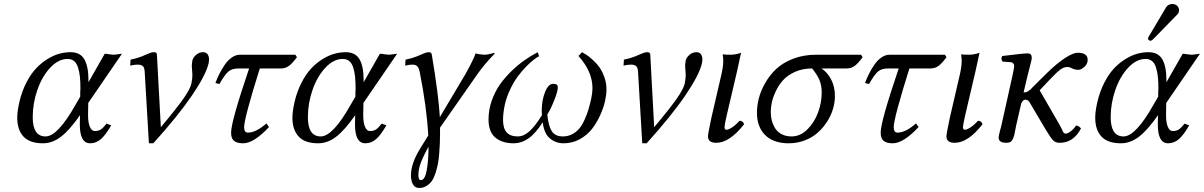

<svg xmlns="http://www.w3.org/2000/svg" viewBox="-20 -702 6001 957"><path d="M419.9 -189 418.9 -130.9V-127.9Q418.9 -90.3 428 -69.6Q437 -48.8 452.1 -48.8Q470.2 -48.8 482.2 -56.4Q494.1 -64 511.2 -85.9L534.2 -77.1Q506.8 -29.3 482.9 -8.5Q459 12.2 429.2 12.2Q377.9 12.2 377.9 -81.1V-88.9L378.9 -127.9Q326.7 -53.2 283.9 -20.5Q241.2 12.2 193.8 12.2Q128.4 12.2 97.2 -21.2Q65.9 -54.7 65.9 -115.2Q65.9 -148.4 77.1 -195.8Q89.8 -249 112.3 -292Q134.8 -335 160.9 -362.3Q187 -389.6 217.5 -408.2Q248 -426.8 276.1 -434.3Q304.2 -441.9 331.1 -441.9Q379.9 -441.9 400.4 -406.5Q420.9 -371.1 420.9 -301.8V-293V-292L502 -434.1Q508.8 -434.1 523.9 -431.6Q539.1 -429.2 545.9 -429.2Q553.2 -429.2 567.6 -431.6Q582 -434.1 587.9 -434.1ZM316.9 -408.2Q271 -408.2 230.2 -364.5Q189.5 -320.8 166.3 -253.9Q143.1 -187 143.1 -118.2Q143.1 -22 207 -22Q267.6 -22 356 -179.2L379.9 -220.2V-241.2Q379.9 -244.6 380.4 -250.7Q380.9 -256.8 380.9 -259.8Q380.9 -294.9 378.2 -319.8Q375.5 -344.7 368.9 -365.7Q362.3 -386.7 349.4 -397.5Q336.4 -408.2 316.9 -408.2Z M701.2 -344.2Q700.7 -356.9 697.3 -364.7Q693.8 -372.6 687.7 -375.5Q681.6 -378.4 677.2 -379.2Q672.9 -379.9 665 -379.9Q650.4 -379.9 628.9 -375L630.9 -404.8Q662.6 -411.1 686.3 -420.7Q710 -430.2 722.7 -436Q735.4 -441.9 747.1 -441.9Q762.2 -441.9 762.2 -429.2L781.7 -67.9Q863.3 -165.5 895.8 -212.4Q928.2 -259.3 934.1 -286.1Q939 -310.1 939 -329.1Q939 -337.9 937.5 -351.1Q936 -364.3 936 -372.1Q936 -382.8 939 -400.9Q942.4 -415.5 957.5 -428.7Q972.7 -441.9 992.2 -441.9Q1007.3 -441.9 1014.6 -431.6Q1022 -421.4 1022 -404.8Q1022 -398.9 1020 -387.2Q1006.8 -329.1 937.3 -226.8Q867.7 -124.5 744.1 12.2H722.2Z M1131.8 -41Q1131.8 -96.2 1221.7 -360.8H1169.9Q1136.7 -360.8 1118.9 -345.9Q1101.1 -331.1 1073.7 -283.2L1053.7 -288.1Q1062 -311 1073 -333Q1084 -355 1099.4 -377.9Q1114.7 -400.9 1134.8 -415Q1154.8 -429.2 1175.8 -429.2H1452.1L1460 -417Q1439 -388.2 1421.4 -374.5Q1403.8 -360.8 1379.9 -360.8H1274.9Q1196.8 -111.8 1196.8 -67.9Q1196.8 -41 1215.8 -41Q1255.9 -41 1308.1 -86.9L1320.8 -68.8Q1245.1 12.2 1191.9 12.2Q1161.1 12.2 1146.5 0Q1131.8 -12.2 1131.8 -41Z M1791.5 -189 1790.5 -130.9V-127.9Q1790.5 -90.3 1799.6 -69.6Q1808.6 -48.8 1823.7 -48.8Q1841.8 -48.8 1853.8 -56.4Q1865.7 -64 1882.8 -85.9L1905.8 -77.1Q1878.4 -29.3 1854.5 -8.5Q1830.6 12.2 1800.8 12.2Q1749.5 12.2 1749.5 -81.1V-88.9L1750.5 -127.9Q1698.2 -53.2 1655.5 -20.5Q1612.8 12.2 1565.4 12.2Q1500 12.2 1468.8 -21.2Q1437.5 -54.7 1437.5 -115.2Q1437.5 -148.4 1448.7 -195.8Q1461.4 -249 1483.9 -292Q1506.3 -335 1532.5 -362.3Q1558.6 -389.6 1589.1 -408.2Q1619.6 -426.8 1647.7 -434.3Q1675.8 -441.9 1702.6 -441.9Q1751.5 -441.9 1772 -406.5Q1792.5 -371.1 1792.5 -301.8V-293V-292L1873.5 -434.1Q1880.4 -434.1 1895.5 -431.6Q1910.6 -429.2 1917.5 -429.2Q1924.8 -429.2 1939.2 -431.6Q1953.6 -434.1 1959.5 -434.1ZM1688.5 -408.2Q1642.6 -408.2 1601.8 -364.5Q1561 -320.8 1537.8 -253.9Q1514.6 -187 1514.6 -118.2Q1514.6 -22 1578.6 -22Q1639.2 -22 1727.5 -179.2L1751.5 -220.2V-241.2Q1751.5 -244.6 1752 -250.7Q1752.4 -256.8 1752.4 -259.8Q1752.4 -294.9 1749.8 -319.8Q1747.1 -344.7 1740.5 -365.7Q1733.9 -386.7 1720.9 -397.5Q1708 -408.2 1688.5 -408.2Z M2077.6 195.8Q2098.1 195.8 2106.9 146.7Q2115.7 97.7 2115.7 38.1V28.8Q2090.3 75.7 2077.9 108.2Q2065.4 140.6 2065.4 170.9Q2065.4 195.8 2077.6 195.8ZM2173.3 -36.1Q2172.9 -8.3 2172.4 10.7Q2171.9 29.8 2169.4 60.5Q2167 91.3 2163.1 112.5Q2159.2 133.8 2151.4 158.7Q2143.6 183.6 2133.1 199Q2122.6 214.4 2106.2 224.6Q2089.8 234.9 2069.3 234.9Q2048.3 234.9 2038.3 217Q2028.3 199.2 2028.3 171.9Q2028.3 112.3 2075.7 36.1L2114.7 -26.9Q2106.9 -168 2071.8 -344.2Q2069.3 -356 2065.7 -363.5Q2062 -371.1 2056.6 -374.5Q2051.3 -377.9 2046.9 -378.9Q2042.5 -379.9 2035.6 -379.9Q2021 -379.9 1999.5 -375L2001.5 -404.8Q2033.2 -411.1 2056.9 -420.7Q2080.6 -430.2 2093.3 -436Q2106 -441.9 2117.7 -441.9Q2130.9 -441.9 2132.3 -429.2Q2166 -229 2172.4 -118.2L2300.8 -334Q2340.3 -405.3 2350.6 -436Q2356.4 -433.6 2371.3 -431.4Q2386.2 -429.2 2393.6 -429.2Q2412.1 -429.2 2441.4 -438L2446.8 -436Q2395 -382.8 2359.4 -332L2173.3 -65.9Z M3002.9 -255.9Q3002.9 -231 2995.8 -198.5Q2988.8 -166 2971.9 -128.7Q2955.1 -91.3 2931.4 -60.3Q2907.7 -29.3 2870.4 -8.5Q2833 12.2 2789.1 12.2Q2749 12.2 2720.2 -12.7Q2691.4 -37.6 2685.1 -92.8Q2649.9 -37.1 2614.7 -12.5Q2579.6 12.2 2539.1 12.2Q2483.4 12.2 2449.2 -16.1Q2415 -44.4 2415 -106.9Q2415 -154.3 2430.9 -199.7Q2446.8 -245.1 2471.7 -280.5Q2496.6 -315.9 2530 -348.1Q2563.5 -380.4 2595.2 -402.3Q2627 -424.3 2660.2 -441.9L2667 -421.9Q2655.8 -416 2639.6 -403.8Q2623.5 -391.6 2602.1 -369.6Q2580.6 -347.7 2561 -321.3Q2541.5 -294.9 2523.9 -258.5Q2506.3 -222.2 2497.1 -184.1Q2487.3 -140.1 2487.3 -105Q2487.3 -62.5 2505.4 -42.2Q2523.4 -22 2561 -22Q2590.3 -22 2618.9 -47.6Q2647.5 -73.2 2681.2 -127.9Q2680.2 -135.7 2680.2 -150.9Q2680.2 -201.2 2696.5 -242.7Q2712.9 -284.2 2737.3 -284.2Q2750.5 -284.2 2755.4 -280Q2760.3 -275.9 2760.3 -266.1Q2760.3 -247.1 2742.7 -202.6Q2725.1 -158.2 2708 -130.9Q2713.4 -74.7 2730.2 -48.3Q2747.1 -22 2785.2 -22Q2810.5 -22 2831.3 -32.7Q2852.1 -43.5 2866.5 -60.3Q2880.9 -77.1 2892.8 -103.3Q2904.8 -129.4 2912.4 -154.3Q2919.9 -179.2 2927.2 -211.9Q2933.1 -240.2 2933.1 -262.2Q2933.1 -345.7 2863.3 -422.9L2880.9 -441.9Q2893.1 -435.5 2904.8 -427.7Q2916.5 -419.9 2935.5 -402.6Q2954.6 -385.3 2968.3 -366Q2981.9 -346.7 2992.4 -317.4Q3002.9 -288.1 3002.9 -255.9Z M3160.2 -344.2Q3159.7 -356.9 3156.2 -364.7Q3152.8 -372.6 3146.7 -375.5Q3140.6 -378.4 3136.2 -379.2Q3131.8 -379.9 3124 -379.9Q3109.4 -379.9 3087.9 -375L3089.8 -404.8Q3121.6 -411.1 3145.3 -420.7Q3168.9 -430.2 3181.6 -436Q3194.3 -441.9 3206.1 -441.9Q3221.2 -441.9 3221.2 -429.2L3240.7 -67.9Q3322.3 -165.5 3354.7 -212.4Q3387.2 -259.3 3393.1 -286.1Q3397.9 -310.1 3397.9 -329.1Q3397.9 -337.9 3396.5 -351.1Q3395 -364.3 3395 -372.1Q3395 -382.8 3397.9 -400.9Q3401.4 -415.5 3416.5 -428.7Q3431.6 -441.9 3451.2 -441.9Q3466.3 -441.9 3473.6 -431.6Q3481 -421.4 3481 -404.8Q3481 -398.9 3479 -387.2Q3465.8 -329.1 3396.2 -226.8Q3326.7 -124.5 3203.1 12.2H3181.2Z M3666 -100.1Q3683.1 -100.1 3689 -83Q3616.7 9.8 3549.8 9.8Q3508.8 9.8 3508.8 -22.9Q3508.8 -34.7 3525.9 -115.2L3573.7 -321.8Q3585 -367.7 3585 -398.9Q3585 -414.6 3582 -429.2L3585 -431.2Q3592.8 -429.2 3620.1 -429.2Q3647 -429.2 3673.8 -439L3652.8 -342.8L3601.1 -122.1Q3591.3 -79.1 3591.3 -67.9Q3591.3 -55.2 3601.1 -55.2Q3610.8 -55.2 3629.4 -67.4Q3647.9 -79.6 3666 -100.1Z M3752.9 -140.1Q3752.9 -174.3 3762.2 -211.4Q3771.5 -248.5 3793.9 -288.1Q3816.4 -327.6 3849.1 -358.4Q3881.8 -389.2 3933.3 -409.2Q3984.9 -429.2 4047.9 -429.2H4271.5L4279.8 -417Q4258.3 -387.7 4241.2 -374.3Q4224.1 -360.8 4199.7 -360.8H4074.7Q4104.5 -341.3 4123 -305.4Q4141.6 -269.5 4141.6 -223.1Q4141.6 -191.4 4131.8 -158.7Q4122.1 -126 4102.5 -95.5Q4083 -64.9 4055.9 -40.8Q4028.8 -16.6 3991.2 -2.2Q3953.6 12.2 3911.6 12.2Q3835 12.2 3793.9 -28.8Q3752.9 -69.8 3752.9 -140.1ZM4027.8 -360.8Q3980.5 -360.8 3942.6 -343.8Q3904.8 -326.7 3882.8 -302Q3860.8 -277.3 3846.4 -246.3Q3832 -215.3 3826.9 -190.4Q3821.8 -165.5 3821.8 -145Q3821.8 -121.1 3827.4 -100.1Q3833 -79.1 3844.7 -61Q3856.4 -43 3877.2 -32.5Q3897.9 -22 3925.8 -22Q3968.8 -22 4003.9 -56.6Q4039.1 -91.3 4057.4 -141.1Q4075.7 -190.9 4075.7 -241.2Q4075.7 -276.4 4064 -304Q4052.2 -331.5 4027.8 -360.8Z M4369.6 -41Q4369.6 -96.2 4459.5 -360.8H4407.7Q4374.5 -360.8 4356.7 -345.9Q4338.9 -331.1 4311.5 -283.2L4291.5 -288.1Q4299.8 -311 4310.8 -333Q4321.8 -355 4337.2 -377.9Q4352.5 -400.9 4372.6 -415Q4392.6 -429.2 4413.6 -429.2H4689.9L4697.8 -417Q4676.8 -388.2 4659.2 -374.5Q4641.6 -360.8 4617.7 -360.8H4512.7Q4434.6 -111.8 4434.6 -67.9Q4434.6 -41 4453.6 -41Q4493.7 -41 4545.9 -86.9L4558.6 -68.8Q4482.9 12.2 4429.7 12.2Q4398.9 12.2 4384.3 0Q4369.6 -12.2 4369.6 -41Z M4854.5 -100.1Q4871.6 -100.1 4877.4 -83Q4805.2 9.8 4738.3 9.8Q4697.3 9.8 4697.3 -22.9Q4697.3 -34.7 4714.4 -115.2L4762.2 -321.8Q4773.4 -367.7 4773.4 -398.9Q4773.4 -414.6 4770.5 -429.2L4773.4 -431.2Q4781.2 -429.2 4808.6 -429.2Q4835.4 -429.2 4862.3 -439L4841.3 -342.8L4789.6 -122.1Q4779.8 -79.1 4779.8 -67.9Q4779.8 -55.2 4789.6 -55.2Q4799.3 -55.2 4817.9 -67.4Q4836.4 -79.6 4854.5 -100.1Z M5025.9 -321.8Q5035.2 -365.7 5035.2 -372.1Q5035.2 -379.9 5030.5 -385.7Q5025.9 -391.6 5017.1 -392.1L4977.1 -395Q4966.3 -411.6 4976.1 -422.9Q5081.5 -436 5102.1 -436Q5122.6 -436 5122.6 -415Q5122.6 -407.7 5119.1 -393.3Q5115.7 -378.9 5109.9 -356.7Q5104 -334.5 5100.6 -320.3L5082 -241.2Q5096.2 -241.2 5106.9 -248.8Q5117.7 -256.3 5131.3 -271.5L5197.3 -336.9Q5246.1 -384.8 5287.1 -411.9Q5328.1 -439 5352.1 -439Q5401.4 -439 5401.4 -403.8Q5401.4 -382.8 5384.8 -368.4Q5368.2 -354 5355 -354Q5336.9 -354 5324 -361.1Q5311 -368.2 5299.3 -368.2Q5283.7 -368.2 5265.6 -355.5Q5249 -343.8 5213.4 -306.2L5162.1 -252L5261.2 -80.1Q5267.1 -70.3 5272 -59.6L5278.3 -45.4Q5280.3 -41.5 5283.4 -38.8Q5286.6 -36.1 5292 -36.1Q5301.3 -36.1 5316.7 -47.4Q5332 -58.6 5343.3 -76.2Q5356 -76.2 5368.2 -62Q5330.6 9.8 5262.2 9.8Q5240.7 9.8 5228.8 -2.7Q5216.8 -15.1 5191.9 -56.6Q5189 -62 5187 -64.9L5111.3 -192.9Q5109.9 -196.8 5104 -200.9Q5098.1 -205.1 5091.8 -205.1Q5086.9 -205.1 5083.5 -203.4Q5080.1 -201.7 5078.6 -200Q5077.1 -198.2 5074.5 -193.6Q5071.8 -189 5070.3 -187L5043.9 -71.8Q5042.5 -64.9 5039.8 -49.8Q5037.1 -34.7 5034.9 -26.6Q5032.7 -18.6 5028.3 -8.8Q5023.9 1 5016.4 5.4Q5008.8 9.8 4998 9.8Q4975.6 9.8 4966.6 2.9Q4957.5 -3.9 4957.5 -17.1Q4957.5 -21.5 4959.5 -30Q4961.4 -38.6 4964.8 -52.2L4970.2 -71.8Z M5793 -189 5792 -130.9V-127.9Q5792 -90.3 5801 -69.6Q5810.1 -48.8 5825.2 -48.8Q5843.3 -48.8 5855.2 -56.4Q5867.2 -64 5884.3 -85.9L5907.2 -77.1Q5879.9 -29.3 5856 -8.5Q5832 12.2 5802.2 12.2Q5751 12.2 5751 -81.1V-88.9L5752 -127.9Q5699.7 -53.2 5657 -20.5Q5614.3 12.2 5566.9 12.2Q5501.5 12.2 5470.2 -21.2Q5439 -54.7 5439 -115.2Q5439 -148.4 5450.2 -195.8Q5462.9 -249 5485.4 -292Q5507.8 -335 5533.9 -362.3Q5560.1 -389.6 5590.6 -408.2Q5621.1 -426.8 5649.2 -434.3Q5677.2 -441.9 5704.1 -441.9Q5752.9 -441.9 5773.4 -406.5Q5793.9 -371.1 5793.9 -301.8V-293V-292L5875 -434.1Q5881.8 -434.1 5897 -431.6Q5912.1 -429.2 5918.9 -429.2Q5926.3 -429.2 5940.7 -431.6Q5955.1 -434.1 5960.9 -434.1ZM5689.9 -408.2Q5644 -408.2 5603.3 -364.5Q5562.5 -320.8 5539.3 -253.9Q5516.1 -187 5516.1 -118.2Q5516.1 -22 5580.1 -22Q5640.6 -22 5729 -179.2L5752.9 -220.2V-241.2Q5752.9 -244.6 5753.4 -250.7Q5753.9 -256.8 5753.9 -259.8Q5753.9 -294.9 5751.2 -319.8Q5748.5 -344.7 5741.9 -365.7Q5735.4 -386.7 5722.4 -397.5Q5709.5 -408.2 5689.9 -408.2ZM5824.2 -682.1Q5837.9 -682.1 5847.4 -672.9Q5856.9 -663.6 5856.9 -650.9Q5856.9 -646 5856 -644Q5854 -634.8 5847.2 -628.9L5728 -506.8Q5720.2 -499 5714.8 -499Q5709.5 -499 5705.8 -502.2Q5702.1 -505.4 5702.1 -509.8Q5702.1 -512.2 5703.1 -513.2Q5703.1 -516.1 5707 -522L5792 -665Q5802.2 -682.1 5824.2 -682.1Z"/></svg>

Font: Linux Libertine G
Style: Italic
Weight: 400
Italic angle: -12°
Designer: Philipp H. Poll
Foundry: Philipp H. Poll
Version: Version 5.1.3